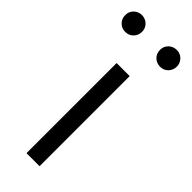

<svg xmlns="http://www.w3.org/2000/svg" viewBox="-259 -773 800 800"><g transform="rotate(45 141.0 -373.5)"><path d="M105 -531H182V0H105ZM194 -698Q194 -719 208.5 -733Q223 -747 244 -747Q265 -747 279 -732.5Q293 -718 293 -698Q293 -677 279 -662.5Q265 -648 244 -648Q223 -648 208.5 -662Q194 -676 194 -698ZM-11 -698Q-11 -719 3.5 -733Q18 -747 38 -747Q59 -747 73.5 -733Q88 -719 88 -698Q88 -677 74 -662.5Q60 -648 38 -648Q17 -648 3 -662.5Q-11 -677 -11 -698Z"/></g></svg>

Font: Nebula Sans Book
Style: Regular
Weight: 400
Designer: Paul D. Hunt for Adobe (as Source Sans)
Foundry: Nebula Entertainment & Broadcasting LLC
Version: Version 1.010